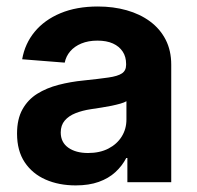

<svg xmlns="http://www.w3.org/2000/svg" viewBox="-20 -558 602 588"><path d="M211.9 9.8Q160.2 9.8 119.6 -8.1Q79.1 -25.9 55.7 -61Q32.2 -96.2 32.2 -148.9Q32.2 -193.4 48.8 -223.1Q65.4 -252.9 94 -270.8Q122.6 -288.6 159.2 -298.1Q195.8 -307.6 235.8 -311.5Q283.2 -316.4 312 -320.6Q340.8 -324.7 353.5 -333.3Q366.2 -341.8 366.2 -359.4V-362.3Q366.2 -384.3 355.7 -400.1Q345.2 -416 325.9 -424.8Q306.6 -433.6 278.3 -433.6Q250.5 -433.6 229.2 -424.8Q208 -416 195.1 -400.9Q182.1 -385.7 178.2 -366.2L47.9 -376.5Q56.2 -424.3 86.2 -460.7Q116.2 -497.1 165.3 -517.6Q214.4 -538.1 279.8 -538.1Q327.1 -538.1 367.9 -526.6Q408.7 -515.1 439.5 -492.4Q470.2 -469.7 487.3 -436.5Q504.4 -403.3 504.4 -359.9V0H370.1V-74.2H366.7Q354 -49.8 333.3 -30.8Q312.5 -11.7 282.5 -1Q252.4 9.8 211.9 9.8ZM249.5 -89.4Q285.6 -89.4 312 -103Q338.4 -116.7 352.8 -139.9Q367.2 -163.1 367.2 -191.9V-248Q360.8 -244.1 348.9 -240.7Q336.9 -237.3 321.8 -234.1Q306.6 -231 290.3 -228.5Q273.9 -226.1 258.3 -223.6Q232.4 -219.7 211.4 -211.4Q190.4 -203.1 178.2 -188.7Q166 -174.3 166 -152.3Q166 -122.1 189.2 -105.7Q212.4 -89.4 249.5 -89.4Z"/></svg>

Font: Inter Cardless Tabular Bold
Style: Bold
Weight: 700
Designer: Rasmus Andersson
Foundry: rsms
Version: Version 4.000;git-4fc901f